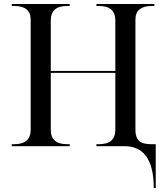

<svg xmlns="http://www.w3.org/2000/svg" viewBox="-20 -734 833 964"><path d="M752 210H762V-10H742C697 -10 660 -19 660 -82V-636C660 -681 688 -704 742 -704H755V-714H464V-704H477C532 -704 559 -680 559 -632V-378H235V-632C235 -680 262 -704 317 -704H330V-714H39V-704H52C106 -704 134 -681 134 -636V-82C134 -34 106 -10 52 -10H39V0H330V-10H317C262 -10 235 -34 235 -82V-368H559V-82C559 -34 532 -10 477 -10H464V0H605C697 0 752 62 752 210Z"/></svg>

Font: Noto Serif Display
Style: Regular
Weight: 400
Designer: Monotype Design Team
Foundry: Monotype Imaging Inc.
Version: Version 2.009